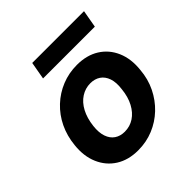

<svg xmlns="http://www.w3.org/2000/svg" viewBox="-188 -836 991 991"><g transform="rotate(-45 307.5 -341.0)"><path d="M263 12Q192 12 141.5 -20Q91 -52 66.5 -109Q42 -166 50 -239Q56 -301 81 -353Q106 -405 147 -443.5Q188 -482 240 -503Q292 -524 351 -524Q422 -524 472.5 -492.5Q523 -461 547.5 -404.5Q572 -348 564 -274Q559 -212 533.5 -160Q508 -108 467.5 -69.5Q427 -31 375 -9.5Q323 12 263 12ZM282 -105Q320 -105 350.5 -125Q381 -145 401 -182.5Q421 -220 426 -271Q432 -316 421.5 -346.5Q411 -377 388 -392.5Q365 -408 333 -408Q296 -408 265 -388Q234 -368 214 -330.5Q194 -293 188 -241Q183 -197 193.5 -166.5Q204 -136 227 -120.5Q250 -105 282 -105ZM178 -598 195 -694H573L556 -598Z"/></g></svg>

Font: DM Sans 12pt
Style: Bold Italic
Weight: 700
Italic angle: -10°
Version: Version 4.004;gftools[0.9.30]